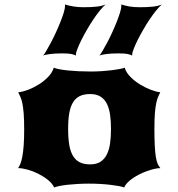

<svg xmlns="http://www.w3.org/2000/svg" viewBox="-20 -828 790 853"><path d="M60.5 -81.1Q65.9 -88.9 70.8 -101.1Q75.7 -113.3 79.3 -133.1Q83 -152.8 85.2 -181.9Q87.4 -210.9 87.4 -252.9Q87.4 -296.9 85.2 -324.2Q83 -351.6 79.3 -368.9Q75.7 -386.2 70.8 -397Q65.9 -407.7 61 -418Q80.6 -419.9 105.5 -429.4Q130.4 -439 153.6 -453.6Q176.8 -468.3 194.8 -487.3Q212.9 -506.3 218.8 -527.3Q227.5 -523.4 244.1 -520.3Q260.7 -517.1 282.7 -514.9Q304.7 -512.7 330.6 -511.5Q356.4 -510.3 384.3 -510.3Q409.7 -510.3 433.6 -512Q457.5 -513.7 477.5 -516.1Q497.6 -518.6 512.2 -521.5Q526.9 -524.4 534.2 -527.3Q540 -506.3 558.6 -487.3Q577.1 -468.3 600.8 -453.6Q624.5 -439 649.2 -429.4Q673.8 -419.9 691.9 -418Q687 -408.2 682.4 -397.7Q677.7 -387.2 674.1 -369.9Q670.4 -352.5 668.2 -325.4Q666 -298.3 666 -255.4Q666 -212.9 667.5 -183.3Q668.9 -153.8 671.9 -133.8Q674.8 -113.8 679.9 -101.6Q685.1 -89.4 692.4 -81.1Q680.2 -81.1 664.6 -77.4Q648.9 -73.7 632.1 -67.6Q615.2 -61.5 598.9 -53.2Q582.5 -44.9 568.8 -35.4Q555.2 -25.9 545.4 -15.6Q535.6 -5.4 532.2 4.9Q522.9 1.5 507.3 -1.5Q491.7 -4.4 471.2 -6.8Q450.7 -9.3 426.3 -10.7Q401.9 -12.2 375 -12.2Q348.6 -12.2 324.5 -10.7Q300.3 -9.3 280 -7.1Q259.8 -4.9 244.4 -1.7Q229 1.5 220.7 4.9Q212.4 -13.2 192.9 -28.8Q173.3 -44.4 149.9 -56.2Q126.5 -67.9 102.3 -74.5Q78.1 -81.1 60.5 -81.1ZM282.7 -254.9Q282.7 -213.4 287.8 -183.6Q293 -153.8 304.7 -134.8Q316.4 -115.7 335 -106.7Q353.5 -97.7 380.4 -97.7Q408.7 -97.7 426.8 -109.6Q444.8 -121.6 455.1 -142.6Q465.3 -163.6 469.2 -192.4Q473.1 -221.2 473.1 -254.9Q473.1 -288.6 469.2 -317.1Q465.3 -345.7 455.1 -366.5Q444.8 -387.2 426.8 -398.7Q408.7 -410.2 380.4 -410.2Q353.5 -410.2 335 -401.4Q316.4 -392.6 304.7 -373.8Q293 -355 287.8 -325.7Q282.7 -296.4 282.7 -254.9ZM421.4 -581.1Q426.8 -586.9 436 -602.5Q445.3 -618.2 456.3 -638.9Q467.3 -659.7 478.3 -683.6Q489.3 -707.5 498.3 -730.2Q507.3 -752.9 513.2 -772Q519 -791 519 -802.2Q519 -806.6 518.6 -808.1Q535.6 -802.7 554.9 -799.3Q574.2 -795.9 601.1 -795.9Q636.2 -795.9 659.9 -798.6Q683.6 -801.3 699.2 -808.1Q687.5 -798.3 673.1 -780.5Q658.7 -762.7 644 -740.7Q629.4 -718.8 615.5 -694.6Q601.6 -670.4 590.8 -648.7Q580.1 -627 573.5 -609.6Q566.9 -592.3 566.9 -584Q566.9 -582 567.4 -581.1Q563.5 -583 559.1 -584.7Q554.7 -586.4 547.9 -587.9Q541 -589.4 531 -590.1Q521 -590.8 505.9 -590.8Q491.2 -590.8 477.5 -590.1Q463.9 -589.4 452.4 -587.9Q440.9 -586.4 432.9 -584.7Q424.8 -583 421.4 -581.1ZM171.4 -581.1Q176.8 -586.9 186 -602.5Q195.3 -618.2 206.3 -638.9Q217.3 -659.7 228.3 -683.6Q239.3 -707.5 248.3 -730.2Q257.3 -752.9 263.2 -772Q269 -791 269 -802.2Q269 -806.6 268.6 -808.1Q285.6 -802.7 306.6 -799.3Q327.6 -795.9 351.1 -795.9Q386.2 -795.9 409.9 -798.6Q433.6 -801.3 449.2 -808.1Q437.5 -798.3 423.1 -780.5Q408.7 -762.7 394 -740.7Q379.4 -718.8 365.5 -694.6Q351.6 -670.4 340.8 -648.7Q330.1 -627 323.5 -609.6Q316.9 -592.3 316.9 -584Q316.9 -582 317.4 -581.1Q313.5 -583 309.1 -584.7Q304.7 -586.4 297.9 -587.9Q291 -589.4 281 -590.1Q271 -590.8 255.9 -590.8Q241.2 -590.8 227.5 -590.1Q213.9 -589.4 202.4 -587.9Q190.9 -586.4 182.9 -584.7Q174.8 -583 171.4 -581.1Z"/></svg>

Font: Arbutus
Style: Regular
Weight: 400
Designer: Karolina Lach
Foundry: Sorkin Type Co.
Version: Version 1.003